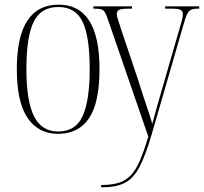

<svg xmlns="http://www.w3.org/2000/svg" viewBox="-20 -563 875 822"><path d="M228 10Q145 10 98.5 -57.5Q52 -125 52 -267Q52 -543 231 -543Q406 -543 406 -267Q406 -123 361 -56.5Q316 10 228 10ZM229 0Q304 0 334 -66.5Q364 -133 364 -267Q364 -407 333.5 -470Q303 -533 230 -533Q155 -533 124 -469.5Q93 -406 93 -267Q93 -131 125.5 -65.5Q158 0 229 0ZM413 229Q457 229 487 220Q517 211 539 188.5Q561 166 578.5 125.5Q596 85 615 22L446 -468Q437 -495 431 -507Q425 -519 414.5 -522.5Q404 -526 383 -526H380V-536H545V-526H535Q501 -526 490.5 -521Q480 -516 480 -503Q480 -494 486 -476.5Q492 -459 501 -430L569 -228Q592 -155 607 -111Q622 -67 632 -33Q640 -63 652 -106Q664 -149 678 -196L747 -435Q754 -458 758.5 -475Q763 -492 763 -503Q763 -514 754.5 -520Q746 -526 713 -526H687V-536H833V-526H828Q808 -526 797.5 -521Q787 -516 780 -500.5Q773 -485 764 -452L628 17Q602 105 576.5 153Q551 201 514 220Q477 239 417 239H413Z"/></svg>

Font: Noto Serif Display Condensed ExtraLight
Style: Regular
Weight: 200
Width: 3
Designer: Monotype Design Team
Foundry: Monotype Imaging Inc.
Version: Version 2.009